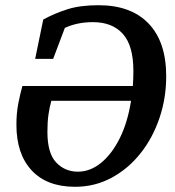

<svg xmlns="http://www.w3.org/2000/svg" viewBox="-20 -700 673 737"><path d="M268 17Q160 17 101.5 -46Q43 -109 43 -221Q43 -265 50 -301.5Q57 -338 66 -370H490Q491 -384 491.5 -398.5Q492 -413 492 -428Q492 -525 451.5 -570Q411 -615 337 -615Q306 -615 279.5 -609.5Q253 -604 229 -593L184 -474H115L146 -625Q190 -649 239 -664.5Q288 -680 358 -680Q483 -680 550.5 -609.5Q618 -539 618 -407Q618 -323 592 -246.5Q566 -170 519 -111Q472 -52 408 -17.5Q344 17 268 17ZM279 -41Q326 -41 367.5 -74.5Q409 -108 439.5 -169Q470 -230 483 -313H177Q170 -288 166 -260Q162 -232 162 -194Q162 -112 195.5 -76.5Q229 -41 279 -41Z"/></svg>

Font: Source Serif 4 SmText Semibold
Style: Italic
Weight: 600
Italic angle: -12°
Designer: Frank Grießhammer
Foundry: Adobe
Version: Version 4.005;hotconv 1.1.0;makeotfexe 2.6.0